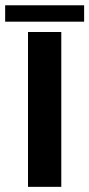

<svg xmlns="http://www.w3.org/2000/svg" viewBox="-64 -724 346 744"><path d="M44.5 0V-600H173.5V0ZM-44 -703.5H262V-640H-44Z"/></svg>

Font: Big Shoulders Stencil Display Thin ExtraBold
Style: Regular
Weight: 800
Version: Version 2.001